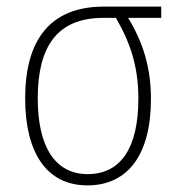

<svg xmlns="http://www.w3.org/2000/svg" viewBox="-20 -550 540 580"><path d="M244 10C365 10 436 -81 436 -251C436 -348 411 -424 367 -496H467V-530H293C129 -530 56 -426 56 -253C56 -90 120 10 244 10ZM245 -24C145 -24 94 -109 94 -253C94 -407 151 -496 292 -496H330C374 -421 398 -348 398 -252C398 -105 346 -24 245 -24Z"/></svg>

Font: Noto Sans Mono ExtraCondensed ExtraLight
Style: Regular
Weight: 200
Width: 2
Designer: Monotype Design Team
Foundry: Monotype Imaging Inc.
Version: Version 2.014